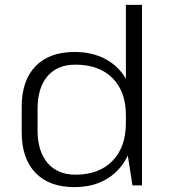

<svg xmlns="http://www.w3.org/2000/svg" viewBox="-20 -760 691 787"><path d="M285 7Q182 7 125.5 -51.5Q69 -110 69 -217V-323Q69 -430 125.5 -488.5Q182 -547 286 -547Q359 -547 414 -517Q469 -487 499 -431.5Q529 -376 529 -300V-245Q529 -169 498.5 -112Q468 -55 413.5 -24Q359 7 285 7ZM289 -44Q386 -44 441 -100.5Q496 -157 496 -255V-288Q496 -385 441 -440Q386 -495 289 -495Q215 -495 174.5 -447.5Q134 -400 134 -313V-225Q134 -140 175 -92Q216 -44 289 -44ZM496 -172V-740H562V0H523Z"/></svg>

Font: Pathway Extreme 8pt Thin 12pt ExtraLight
Style: Regular
Weight: 250
Version: Version 1.001;gftools[0.9.26]